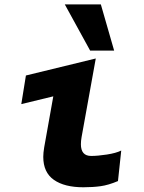

<svg xmlns="http://www.w3.org/2000/svg" viewBox="-20 -820 640 852"><path d="M172 -124Q172 -141.5 176 -165.5L216.5 -392.5L74.5 -358L95 -485L405 -560.5L342 -211.5Q339 -194.5 339 -180Q339 -128 384.5 -128Q413 -128 454 -134.2Q495 -140.5 518 -152L503.5 -16.5Q461 1.5 426.5 6.2Q392 11 350 11Q266 11 219 -22Q172 -55 172 -124ZM267.5 -800.5H427.5L486.5 -595.5H380Z"/></svg>

Font: JuliaMono Black
Style: Italic
Weight: 900
Italic angle: -9°
Monospace: yes
Designer: cormullion
Foundry: corm
Version: Version 0.057; ttfautohint (v1.8.4)